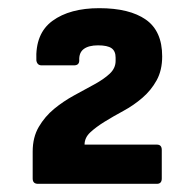

<svg xmlns="http://www.w3.org/2000/svg" viewBox="-20 -795 479 470"><path d="M73 -345Q60 -345 60 -358V-424Q60 -459 75 -484.5Q90 -510 112.5 -528.5Q135 -547 161.5 -561.5Q188 -576 211 -588.5Q234 -601 248.5 -614.5Q263 -628 263 -646V-654Q263 -670 253 -677Q243 -684 220 -684Q197 -684 185 -675Q173 -666 174 -647Q174 -635 161 -635H82Q71 -635 69 -647Q66 -713 108.5 -744Q151 -775 223 -775Q297 -775 337 -747Q377 -719 377 -657Q377 -623 363.5 -598.5Q350 -574 328.5 -555.5Q307 -537 282 -523.5Q257 -510 236 -497Q215 -484 201 -471Q187 -458 187 -441H364Q376 -441 376 -428V-358Q376 -345 364 -345Z"/></svg>

Font: Sofia Sans Semi Condensed ExtraBold
Style: Regular
Weight: 800
Designer: Botio Nikoltchev, Ani Petrova
Foundry: lettersoup
Version: Version 4.100